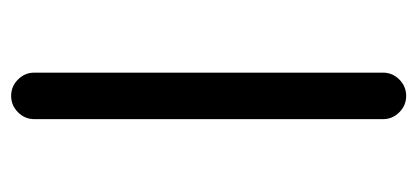

<svg xmlns="http://www.w3.org/2000/svg" viewBox="-228 -566 770 355"><g transform="rotate(-90 157.5 -388.0)"><path d="M115.2 -65.4V-710Q115.2 -727.5 127.9 -740.2Q140.6 -752.9 158.2 -752.9Q175.8 -752.9 188.5 -740.2Q201.2 -727.5 201.2 -710V-65.4Q201.2 -47.9 188.5 -35.2Q175.8 -22.5 158.2 -22.5Q140.6 -22.5 127.9 -35.2Q115.2 -47.9 115.2 -65.4Z"/></g></svg>

Font: Gen Jyuu Gothic P Normal
Style: Regular
Weight: 300
Designer: [Source Han Sans]
Ryoko NISHIZUKA  (kana & ideographs); Paul D. Hunt (Latin, Greek & Cyrillic); Wenlong ZHANG  (bopomofo
Version: Version 1.002.20150607